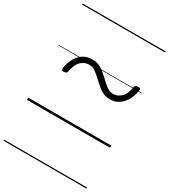

<svg xmlns="http://www.w3.org/2000/svg" viewBox="-291 -1019 1345 1527"><g transform="rotate(30 381.5 -255.0)"><path d="M567 -333Q535 -333 507.5 -345Q480 -357 455.5 -377.5Q431 -398 406 -422Q376 -451 348.5 -470.5Q321 -490 289 -490Q250 -490 217 -460.5Q184 -431 172 -361Q169 -340 143 -340Q128 -340 123.5 -345.5Q119 -351 120 -363Q131 -422 155 -461Q179 -500 213.5 -519.5Q248 -539 290 -539Q337 -539 372.5 -517Q408 -495 441 -463Q477 -428 506.5 -405.5Q536 -383 570 -383Q608 -383 640.5 -413Q673 -443 684 -512Q688 -532 713 -532Q728 -532 733 -527.5Q738 -523 736 -509Q726 -451 701.5 -412Q677 -373 643 -353Q609 -333 567 -333ZM0 365H763V375H0ZM0 -20H763V0H0ZM0 -505H763V-500H0ZM0 -885H763V-875H0Z"/></g></svg>

Font: Playwrite IS Guides
Style: Regular
Weight: 400
Designer: Veronika Burian, José Scaglione
Foundry: TypeTogether
Version: Version 1.003